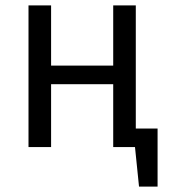

<svg xmlns="http://www.w3.org/2000/svg" viewBox="-20 -547 640 714"><path d="M485 -69V-527H401V-303H170V-527H86V0H170V-234H401V0H482L497 147H566V-69Z"/></svg>

Font: FiraMono Nerd Font
Style: Regular
Weight: 400
Designer: Carrois Corporate & Edenspiekermann AG
Foundry: Carrois Corporate GbR & Edenspiekermann AG
Version: Version 003.206;Nerd Fonts 3.3.0